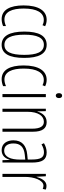

<svg xmlns="http://www.w3.org/2000/svg" viewBox="762 -1529 777 2341"><g transform="rotate(90 1150.5 -358.5)"><path d="M214 10C241 10 274 3 298 -8V-43C271 -31 244 -24 218 -24C124 -24 84 -117 84 -259C84 -422 136 -504 223 -504C246 -504 267 -499 287 -488L300 -520C277 -532 251 -539 221 -539C111 -539 46 -440 46 -258C46 -91 100 10 214 10Z M686 -265C686 -437 639 -539 526 -539C417 -539 365 -444 365 -267C365 -84 420 10 527 10C634 10 686 -82 686 -265ZM403 -267C403 -421 439 -505 526 -505C616 -505 649 -416 649 -266C649 -101 611 -24 527 -24C442 -24 403 -108 403 -267Z M946 10C973 10 1006 3 1030 -8V-43C1003 -31 976 -24 950 -24C856 -24 816 -117 816 -259C816 -422 868 -504 955 -504C978 -504 999 -499 1019 -488L1032 -520C1009 -532 983 -539 953 -539C843 -539 778 -440 778 -258C778 -91 832 10 946 10Z M1146 -727C1124 -727 1116 -709 1116 -688C1116 -667 1126 -650 1145 -650C1164 -650 1176 -665 1176 -689C1176 -709 1168 -727 1146 -727ZM1164 -529H1127V0H1164Z M1469 -539C1394 -539 1356 -483 1340 -425H1338L1335 -529H1306V0H1343V-305C1343 -439 1396 -505 1465 -505C1518 -505 1549 -463 1549 -362V0H1586V-373C1586 -488 1544 -539 1469 -539Z M1838 -539C1801 -539 1760 -527 1726 -506L1740 -476C1777 -498 1810 -506 1836 -506C1899 -506 1925 -468 1925 -356V-308L1864 -302C1754 -291 1691 -238 1691 -133C1691 -59 1727 10 1810 10C1882 10 1913 -38 1928 -89H1930L1933 0H1962V-359C1962 -487 1926 -539 1838 -539ZM1866 -272 1926 -278V-218C1926 -100 1894 -21 1816 -21C1762 -21 1729 -61 1729 -134C1729 -218 1773 -262 1866 -272Z M2246 -537C2183 -537 2154 -471 2137 -416H2135L2129 -529H2100V0H2137V-278C2137 -381 2175 -500 2245 -500C2259 -500 2274 -495 2283 -491L2292 -527C2277 -535 2260 -537 2246 -537Z"/></g></svg>

Font: Noto Sans Kannada ExtraCondensed ExtraLight
Style: Regular
Weight: 200
Width: 2
Designer: Jelle Bosma - Monotype Design Team
Foundry: Monotype Imaging Inc.
Version: Version 2.005